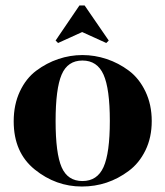

<svg xmlns="http://www.w3.org/2000/svg" viewBox="-20 -671 604 701"><path d="M192 -514 183 -523 270 -651H289L377 -523L368 -514L280 -554ZM205 -60.5Q227 -10 281 -10Q335 -10 358 -61Q381 -112 381 -229.5Q381 -347 358 -398.5Q335 -450 281 -450Q227 -450 205 -398.5Q183 -347 183 -229Q183 -111 205 -60.5ZM30 -228Q30 -289 52.5 -337Q75 -385 112.5 -413Q150 -441 193 -455.5Q236 -470 281 -470Q326 -470 369.5 -455.5Q413 -441 450.5 -413Q488 -385 511 -337Q534 -289 534 -229Q534 -169 511 -122Q488 -75 450 -47Q374 10 279 10Q184 10 107 -52Q30 -114 30 -228Z"/></svg>

Font: Rozha One
Style: Regular
Weight: 400
Designer: Tim Donaldson, Indian Type Foundry
Foundry: Indian Type Foundry
Version: Version 1.301;PS 1.0;hotconv 1.0.78;makeotf.lib2.5.61930; tt